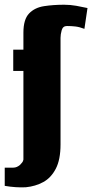

<svg xmlns="http://www.w3.org/2000/svg" viewBox="-55 -650 390 812"><path d="M54 142Q33 143 10.5 141.5Q-12 140 -35 136V59H1Q9 59 16 56Q23 53 29 48Q34 43 38.5 37.5Q43 32 44 25V-350H1V-440H44V-512Q44 -568 68 -593Q92 -618 131.5 -624Q171 -630 216 -630Q242 -630 267.5 -625.5Q293 -621 315 -616L302 -528Q281 -536 264 -538Q247 -540 228 -540Q211 -540 206 -522.5Q201 -505 201 -490V-39Q201 25 181 63.5Q161 102 128 120Q95 138 54 142Z"/></svg>

Font: Alumni Sans Black
Style: Regular
Weight: 900
Designer: Robert E. Leuschke
Foundry: Robert E. Leuschke
Version: Version 1.018